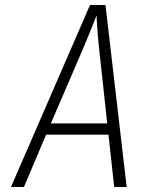

<svg xmlns="http://www.w3.org/2000/svg" viewBox="-20 -750 640 770"><path d="M24 0 341 -730H403L488 0H438L415 -210H165L76 0ZM184 -255H410L378 -550Q372 -604 370 -640.5Q368 -677 367 -688Q363 -677 348.5 -640.5Q334 -604 311 -550Z"/></svg>

Font: JetBrains Mono NL Thin
Style: Italic
Weight: 100
Italic angle: -9°
Monospace: yes
Designer: Philipp Nurullin, Konstantin Bulenkov
Foundry: JetBrains
Version: Version 2.305; ttfautohint (v1.8.4.7-5d5b)